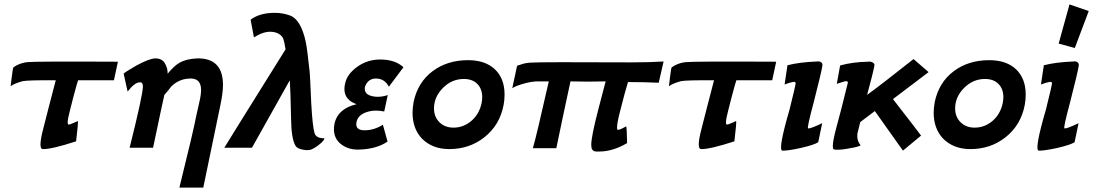

<svg xmlns="http://www.w3.org/2000/svg" viewBox="-20 -668 4942 868"><path d="M513 -389 495 -305H333Q331 -302 311 -227Q301 -187 296 -168Q286 -131 286 -114Q286 -105 290 -105Q297 -105 312 -112Q317 -114 321.5 -116Q326 -118 328.5 -119.5Q331 -121 332 -121Q334 -112 324 -29Q213 7 174 6Q163 6 163 -15Q163 -39 176 -88Q196 -164 199 -178Q212 -230 232 -305Q106 -306 82 -301Q43 -290 28 -278L33 -319Q38 -362 41 -364Q50 -370 54 -372Q77 -384 103 -387Q136 -391 513 -389Z M977 -196 899 180H791Q854 -74 867 -143Q871 -158 880 -201Q889 -238 889 -261Q889 -312 844 -313Q793 -314 755 -278Q750 -271 739.5 -258Q729 -245 723 -239Q718 -219 672 0H566Q626 -240 626 -277Q626 -296 613 -296Q589 -296 557 -254L539 -335Q545 -342 597 -372Q656 -404 683 -404Q714 -404 727 -379Q738 -359 738 -335Q768 -371 791 -384Q822 -402 872 -404Q930 -405 959 -375Q988 -345 988 -284Q988 -249 977 -196Z M1447 -43Q1445 -32 1425 -16Q1406 0 1387 8Q1373 13 1351 9Q1323 4 1316 -9Q1297 -41 1296 -129Q1293 -270 1290 -305Q1233 -204 1119 0H994Q995 -3 1271 -445Q1265 -482 1260 -495Q1246 -520 1211 -524Q1187 -527 1158 -515Q1153 -513 1143 -507.5Q1133 -502 1128 -499L1113 -579Q1154 -610 1222 -610Q1258 -610 1291 -598Q1340 -580 1362 -480Q1369 -447 1380 -343Q1381 -341 1387 -202Q1393 -96 1402 -66Q1410 -42 1447 -43Z M1804 -364 1738 -276Q1719 -313 1679 -313Q1653 -313 1638 -292Q1629 -278 1629 -267Q1629 -236 1676 -231Q1701 -228 1733 -238L1717 -164Q1676 -172 1647 -164Q1596 -151 1591 -112Q1589 -95 1598.5 -87Q1608 -79 1628 -79Q1671 -79 1711 -104L1732 -28Q1684 5 1608 8Q1560 11 1526 -13Q1486 -41 1490 -93Q1497 -174 1592 -197Q1537 -216 1537 -266Q1537 -276 1540 -290Q1549 -333 1595 -366Q1641 -399 1699 -399Q1766 -399 1804 -364Z M2257 -195Q2240 -102 2168 -46Q2101 6 2011 6Q1934 6 1887 -42Q1845 -87 1845 -159Q1845 -180 1850 -208Q1869 -296 1935.5 -346Q2002 -396 2096 -396Q2174 -396 2217.5 -354.5Q2261 -313 2261 -241Q2261 -216 2257 -195ZM2157 -201Q2160 -216 2160 -229Q2160 -266 2138 -288.5Q2116 -311 2077 -311Q2023 -311 1983 -271Q1942 -230 1942 -178Q1942 -140 1966.5 -115.5Q1991 -91 2030 -91Q2075 -91 2110.5 -121Q2146 -151 2157 -201Z M2980 -390 2958 -294Q2889 -297 2819 -297Q2806 -255 2784 -168Q2765 -96 2771 -82Q2772 -81 2774 -81Q2783 -81 2811 -97Q2814 -84 2815 -21Q2750 17 2690 17Q2689 17 2683 17Q2677 17 2675 17Q2673 17 2668.5 16Q2664 15 2662 13Q2660 11 2657.5 8Q2655 5 2654 -1Q2653 -7 2653 -14Q2653 -50 2684 -170Q2686 -180 2718 -300Q2637 -298 2559 -300Q2554 -277 2545 -235Q2536 -193 2521.5 -125Q2507 -57 2495 2H2389Q2405 -52 2461 -300H2402Q2379 -298 2359 -293Q2310 -280 2296 -269L2297 -274Q2298 -280 2301 -293.5Q2304 -307 2307 -321Q2309 -331 2311 -339.5Q2313 -348 2314 -353.5Q2315 -359 2316 -363.5Q2317 -368 2318 -370V-371Q2323 -373 2334 -376Q2355 -384 2382 -385Q2426 -388 2831 -386Q2915 -386 2980 -390Z M3489 -389 3471 -305H3309Q3307 -302 3287 -227Q3277 -187 3272 -168Q3262 -131 3262 -114Q3262 -105 3266 -105Q3273 -105 3288 -112Q3293 -114 3297.5 -116Q3302 -118 3304.5 -119.5Q3307 -121 3308 -121Q3310 -112 3300 -29Q3189 7 3150 6Q3139 6 3139 -15Q3139 -39 3152 -88Q3172 -164 3175 -178Q3188 -230 3208 -305Q3082 -306 3058 -301Q3019 -290 3004 -278L3009 -319Q3014 -362 3017 -364Q3026 -370 3030 -372Q3053 -384 3079 -387Q3112 -391 3489 -389Z M3698 -372Q3694 -343 3658 -203Q3628 -91 3633 -88Q3640 -84 3697 -111L3679 -25Q3661 -13 3600 1Q3541 14 3516 13Q3511 11 3511 -2Q3511 -28 3527 -91Q3530 -104 3537.5 -131Q3545 -158 3549 -171Q3577 -284 3577 -290Q3577 -298 3570 -298Q3565 -298 3547 -293Q3529 -286 3527 -286L3540 -373Q3595 -387 3673 -390Q3684 -392 3691.5 -387Q3699 -382 3698 -372Z M4110 -401 4178 -342 4017 -220Q4018 -218 4063 -160.5Q4108 -103 4144 -55L4062 13L3935 -166L3869 -116Q3867 -108 3856 -63Q3853 -32 3871 -11Q3860 -4 3823 2Q3789 9 3764 9Q3752 9 3748.5 6.5Q3745 4 3745 -8Q3745 -32 3762 -95Q3769 -122 3783 -174Q3813 -292 3813 -294Q3813 -301 3806 -301Q3798 -301 3782 -295Q3764 -290 3763 -289L3778 -372Q3836 -388 3904 -389Q3916 -391 3925.5 -385.5Q3935 -380 3933 -371Q3926 -334 3900 -239Q3966 -287 4110 -401Z M4613 -195Q4596 -102 4524 -46Q4457 6 4367 6Q4290 6 4243 -42Q4201 -87 4201 -159Q4201 -180 4206 -208Q4225 -296 4291.5 -346Q4358 -396 4452 -396Q4530 -396 4573.5 -354.5Q4617 -313 4617 -241Q4617 -216 4613 -195ZM4513 -201Q4516 -216 4516 -229Q4516 -266 4494 -288.5Q4472 -311 4433 -311Q4379 -311 4339 -271Q4298 -230 4298 -178Q4298 -140 4322.5 -115.5Q4347 -91 4386 -91Q4431 -91 4466.5 -121Q4502 -151 4513 -201Z M4815 -648 4902 -618 4839 -451 4766 -471ZM4857 -372Q4853 -343 4817 -203Q4787 -91 4792 -88Q4799 -84 4856 -111L4838 -25Q4820 -13 4759 1Q4700 14 4675 13Q4670 11 4670 -2Q4670 -28 4686 -91Q4689 -104 4696.5 -131Q4704 -158 4708 -171Q4736 -284 4736 -290Q4736 -298 4729 -298Q4724 -298 4706 -293Q4688 -286 4686 -286L4699 -373Q4754 -387 4832 -390Q4843 -392 4850.5 -387Q4858 -382 4857 -372Z"/></svg>

Font: GFS Neohellenic Rg
Style: Bold Italic
Weight: 700
Italic angle: -12°
Designer: Designed by Takis Katsoulidis and George D. Matthiopoulos.
Foundry: Designed by Takis Katsoulidis and George D. Matthiopoulos.
Version: Version 1.0